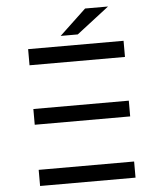

<svg xmlns="http://www.w3.org/2000/svg" viewBox="-59 -935 788 984"><g transform="rotate(-5 335.0 -443.0)"><path d="M107 -315H598V-396H107ZM107 -621H598V-704H107ZM107 -83H598V0H107ZM367 -757 534 -886H416L279 -757Z"/></g></svg>

Font: Montserrat-Alt1 Med
Style: Regular
Weight: 500
Designer: Differentunic
Foundry: Differentunic
Version: Version 7.222